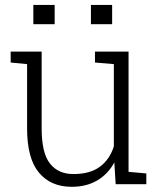

<svg xmlns="http://www.w3.org/2000/svg" viewBox="-20 -734 642 765"><path d="M22.5 0ZM435.5 -86.9Q410.6 -40.5 367.4 -15.1Q324.2 10.3 265.6 10.3Q182.1 10.3 135 -46.4Q87.9 -103 87.9 -222.2V-478.5L22.5 -484.9V-528.3H87.9H146V-221.2Q146 -124.5 179 -82.5Q211.9 -40.5 272.5 -40.5Q338.9 -40.5 378.2 -69.8Q417.5 -99.1 433.6 -150.9V-478.5L358.4 -484.9V-528.3H433.6H492.2V-49.3L563 -43V0H440.9ZM426.8 -637.7H342.3V-714.4H426.8ZM197.8 -637.7H112.8V-714.4H197.8Z"/></svg>

Font: TypoPRO Roboto Slab
Style: Light
Weight: 300
Designer: Google
Version: Version 1.100263; 2013; ttfautohint (v0.94.20-1c74) -l 8 -r 